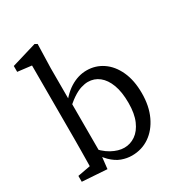

<svg xmlns="http://www.w3.org/2000/svg" viewBox="-177 -861 929 994"><g transform="rotate(-30 287.5 -363.5)"><path d="M30 0V-35L138 -55L105 0Q106 -23 106.5 -60.5Q107 -98 107.5 -138.5Q108 -179 108 -210V-650L25 -660V-695L175 -740L189 -732L185 -590V-398L188 -385V-79L178 10ZM310 -42Q346 -42 376.5 -63Q407 -84 425.5 -126.5Q444 -169 444 -233Q444 -298 427.5 -342Q411 -386 382 -409Q353 -432 315 -432Q297 -432 274 -425Q251 -418 222.5 -399Q194 -380 157 -343L148 -361Q192 -427 240 -457Q288 -487 339 -487Q392 -487 435 -458Q478 -429 503.5 -374Q529 -319 529 -242Q529 -165 502 -107.5Q475 -50 429 -18.5Q383 13 324 13Q294 13 263.5 2Q233 -9 204 -37.5Q175 -66 148 -118L157 -134Q196 -85 235.5 -63.5Q275 -42 310 -42Z"/></g></svg>

Font: Adobe Variable Font Prototype
Style: Regular
Weight: 389
Designer: Frank Grießhammer
Foundry: Adobe
Version: Version 1.004;hotconv 1.0.113;makeotfexe 2.5.65598